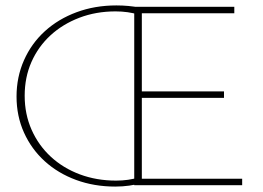

<svg xmlns="http://www.w3.org/2000/svg" viewBox="-20 -683 971 708"><path d="M405 5Q327 5 260.5 -19.5Q194 -44 145 -88.5Q96 -133 68.5 -194Q41 -255 41 -327Q41 -399 68.5 -461Q96 -523 145.5 -568Q195 -613 262.5 -638Q330 -663 409 -663Q432 -663 453.5 -661Q475 -659 496 -655L491 -629Q472 -635 450.5 -638Q429 -641 406 -641Q334 -641 272.5 -617.5Q211 -594 166 -552.5Q121 -511 96 -454.5Q71 -398 71 -330Q71 -262 96.5 -204.5Q122 -147 167.5 -105Q213 -63 274.5 -40Q336 -17 408 -17Q431 -17 452 -20Q473 -23 492 -29L504 -8Q481 -2 456.5 1.5Q432 5 405 5ZM486 -322V-346H806V-322ZM475 0V-658H844V-634H503V-24H873V0Z"/></svg>

Font: Ysabeau Office Thin
Style: Regular
Weight: 250
Designer: Christian Thalmann (Catharsis Fonts)
Version: Version 2.001;gftools[0.9.30]; featfreeze: tnum,lnum,ss02